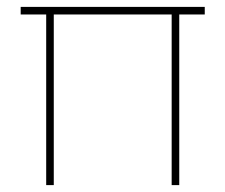

<svg xmlns="http://www.w3.org/2000/svg" viewBox="-20 -537 654 557"><path d="M114 0V-495H40V-517H574V-495H500V0H478V-495H136V0Z"/></svg>

Font: Lexend Thin
Style: Regular
Weight: 100
Designer: Bonnie Shaver-Troup, Thomas Jockin
Foundry: Lexend
Version: Version 1.007; ttfautohint (v1.8.3)